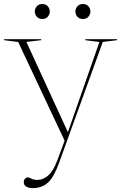

<svg xmlns="http://www.w3.org/2000/svg" viewBox="-26 -708 606 960"><path d="M138 232.5Q119 232.5 106 225.5Q93 218.5 93 202.5Q93 192.5 99 185.8Q105 179 113 179Q121 179 131.2 185.2Q141.5 191.5 162 191.5Q189.5 191.5 215.2 169.2Q241 147 261.5 91.5L297 -4.5L65 -498L-5.5 -507V-512H180V-507L106 -498.5L313.5 -47L471 -498L400.5 -507V-512H559.5V-507L488 -498.5L268.5 108.5Q243.5 178 213.5 205.2Q183.5 232.5 138 232.5ZM185.5 -613Q168 -613 158 -624.5Q148 -636 148 -650.5Q148 -665 158 -676.5Q168 -688 185.5 -688Q203 -688 213 -676.5Q223 -665 223 -650.5Q223 -636 213 -624.5Q203 -613 185.5 -613ZM388.5 -613Q371 -613 361 -624.5Q351 -636 351 -650.5Q351 -665 361 -676.5Q371 -688 388.5 -688Q406 -688 416 -676.5Q426 -665 426 -650.5Q426 -636 416 -624.5Q406 -613 388.5 -613Z"/></svg>

Font: Newsreader Display ExtraLight
Style: Regular
Weight: 275
Designer: Hugues Gentile
Foundry: Production Type
Version: Version 1.002